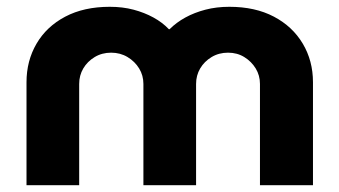

<svg xmlns="http://www.w3.org/2000/svg" viewBox="-20 -545 998 565"><path d="M58 0V-303Q58 -366 87.5 -416.5Q117 -467 172 -496Q227 -525 303 -525Q341 -525 373 -516.5Q405 -508 431.5 -493.5Q458 -479 477 -459H479Q499 -479 525.5 -493.5Q552 -508 584.5 -516.5Q617 -525 655 -525Q731 -525 786 -496Q841 -467 871 -416.5Q901 -366 901 -303V0H745V-298Q745 -323 732.5 -343.5Q720 -364 699 -377Q678 -390 651 -390Q624 -390 602.5 -377Q581 -364 569 -343.5Q557 -323 557 -298V0H402V-298Q402 -323 389.5 -343.5Q377 -364 355.5 -377Q334 -390 307 -390Q280 -390 258.5 -377Q237 -364 225 -343.5Q213 -323 213 -298V0Z"/></svg>

Font: MuseoModerno Thin
Style: Bold
Weight: 700
Version: Version 1.003